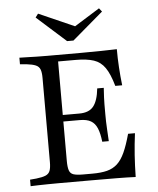

<svg xmlns="http://www.w3.org/2000/svg" viewBox="-54 -804 701 850"><g transform="rotate(-5 297.0 -379.0)"><path d="M171 -2.4Q147.6 -2.4 124.6 -2Q101.6 -1.6 81.5 -1.2Q61.3 -0.8 47.6 0V-29L75.8 -31.5Q103.2 -34.7 117.3 -40.7Q131.5 -46.8 136.7 -60.1Q141.9 -73.4 141.9 -98.4V-472.6Q141.9 -497.6 136.7 -510.9Q131.5 -524.2 117.3 -530.2Q103.2 -536.3 75.8 -539.5L47.6 -541.9V-571Q61.3 -571 81.5 -570.2Q101.6 -569.4 124.6 -569Q147.6 -568.5 171 -568.5H180.6H320.2Q374.2 -568.5 413.3 -569.4Q452.4 -570.2 480.6 -571Q480.6 -530.6 483.1 -490.7Q485.5 -450.8 490.3 -409.7H459.7Q444.4 -463.7 425 -491.5Q405.6 -519.4 375 -529.4Q344.4 -539.5 295.2 -539.5H216.9V-97.6Q216.9 -70.2 221.8 -55.6Q226.6 -41.1 240.7 -36.3Q254.8 -31.5 282.3 -31.5H325Q363.7 -31.5 390.3 -38.3Q416.9 -45.2 435.9 -62.5Q454.8 -79.8 469.4 -111.7Q483.9 -143.5 497.6 -193.5H528.2Q521.8 -144.4 518.5 -96.8Q515.3 -49.2 514.5 0Q479.8 -1.6 432.3 -2Q384.7 -2.4 318.5 -2.4H180.6ZM191.1 -272.6V-301.6H362.1V-272.6ZM380.6 -168.5Q376.6 -205.6 366.9 -228.6Q357.3 -251.6 339.1 -262.1Q321 -272.6 290.3 -272.6V-301.6Q333.9 -301.6 353.6 -326.6Q373.4 -351.6 379 -405.6H408.1Q404.8 -358.1 404.8 -332.7Q404.8 -307.3 404.8 -287.1Q404.8 -271.8 405.2 -255.6Q405.6 -239.5 406.9 -219Q408.1 -198.4 409.7 -168.5ZM417.7 -758.1 429.8 -742.7 292.7 -625.8H264.5L134.7 -741.9L146.8 -758.1L331.5 -676.6L280.6 -672.6Z"/></g></svg>

Font: Playfair 5pt SemiExpanded Light Light
Style: Regular
Weight: 300
Version: Version 2.203